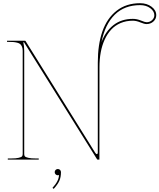

<svg xmlns="http://www.w3.org/2000/svg" viewBox="-20 -1020 1019 1227"><path d="M628.4 -750Q653.8 -819.3 704.8 -859.4Q755.9 -899.4 829.1 -899.4Q854.5 -899.4 880.9 -888.7Q907.2 -877.9 916.5 -877.9Q937.5 -877.9 951.9 -891.4Q966.3 -904.8 966.3 -922.9Q966.3 -948.2 940.2 -967.8Q914.1 -987.3 875.5 -987.3Q775.4 -987.3 713.1 -925.8Q650.9 -864.3 628.4 -750ZM24.9 -759.8H139.6Q142.6 -759.8 143.6 -757.3L588.4 -43.9Q593.8 -35.2 599.1 -35.2Q605 -35.2 605 -47.9V-620.1Q605 -735.4 634.5 -819.6Q664.1 -903.8 725.6 -951.7Q787.1 -999.5 875.5 -999.5Q918.5 -999.5 948.5 -977.1Q978.5 -954.6 978.5 -922.9Q978.5 -898.9 960.4 -882.6Q942.4 -866.2 916.5 -866.2Q902.3 -866.2 876.5 -877Q850.6 -887.7 829.1 -887.7Q786.1 -887.7 751 -872.8Q715.8 -857.9 690.9 -831.1Q666 -804.2 648.9 -766.8Q631.8 -729.5 623.8 -685.5Q615.7 -641.6 615.7 -591.3L615.2 0H604.5Q601.6 0 600.1 -2.4L133.3 -750H128.9Q134.8 -726.1 134.8 -694.3V-35.2Q134.8 -26.4 138.9 -21Q143.1 -15.6 160.4 -11.5Q177.7 -7.3 210 -7.3H227.5V0H29.8V-7.3H49.8Q82 -7.3 99.4 -11.5Q116.7 -15.6 120.8 -21Q125 -26.4 125 -35.2V-694.8Q125 -710.4 120.6 -721.2Q116.2 -731.9 109.4 -738Q102.5 -744.1 89.6 -747.3Q76.7 -750.5 64 -751.5Q51.3 -752.4 30.8 -752.4H24.9ZM369.6 80.1Q369.6 112.3 359.1 135.7Q348.6 159.2 323.2 187L315.4 180.7Q356.9 135.3 356.9 98.6H356.4Q353.5 100.1 349.6 100.1Q341.3 100.1 335.4 94.2Q329.6 88.4 329.6 80.1Q329.6 71.8 335.4 65.9Q341.3 60.1 349.6 60.1Q357.9 60.1 363.8 65.9Q369.6 71.8 369.6 80.1Z"/></svg>

Font: ZnikomitNo24
Style: Thin
Weight: 300
Designer: gluk
Foundry: gluk
Version: Version 0.55